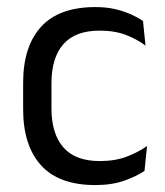

<svg xmlns="http://www.w3.org/2000/svg" viewBox="-20 -520 474 551"><path d="M253.8 11.1Q148.9 11.1 97.7 -45.7Q46.4 -102.4 46.4 -206.6V-282.3Q46.4 -386.8 97.9 -443.2Q149.3 -499.7 253.8 -499.7Q284.9 -499.7 310.4 -493.8Q336 -487.8 356.2 -478.7Q376.4 -469.5 390.4 -459.7L397.6 -389.1Q373.8 -407.1 341.7 -419.6Q309.6 -432.1 265.9 -432.1Q196.1 -432.1 161.9 -393.2Q127.7 -354.4 127.7 -280.7V-208.7Q127.7 -136.1 161.9 -97Q196.1 -57.8 266.2 -57.8Q310.8 -57.8 343.7 -70.5Q376.6 -83.1 402 -100.9L394.7 -29.5Q372.4 -14.4 337 -1.7Q301.6 11.1 253.8 11.1Z"/></svg>

Font: Anek Gurmukhi Medium
Style: Regular
Weight: 500
Designer: Sarang Kulkarni (Gurmukhi), Yesha Goshar (Latin)
Foundry: Ek Type
Version: Version 1.003